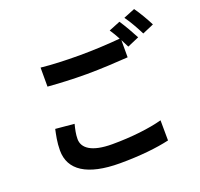

<svg xmlns="http://www.w3.org/2000/svg" viewBox="-152 -1034 1303 1251"><g transform="rotate(-20 500.0 -408.5)"><path d="M152 -307C144 -269 133 -221 133 -164C133 -28 246 48 473 48C612 48 731 35 817 15L816 -125C728 -101 602 -86 468 -86C325 -86 266 -132 266 -195C266 -228 273 -259 282 -295ZM705 -788C719 -768 734 -742 748 -716C672 -709 563 -703 468 -703C364 -703 272 -707 199 -715V-583C279 -577 365 -572 469 -572C563 -572 686 -579 755 -584V-703C765 -683 775 -664 783 -648L864 -683C845 -720 809 -783 784 -820ZM823 -833C851 -795 883 -737 904 -695L983 -729C966 -764 929 -828 902 -865Z"/></g></svg>

Font: Noto Sans CJK JP Bold
Style: Regular
Weight: 700
Designer: Ryoko NISHIZUKA (kana & ideographs); Paul D. Hunt (Latin, Greek & Cyrillic); Wenlong ZHANG (bopomofo); Sandoll Communica
Foundry: Adobe Systems Incorporated
Version: Version 1.004;PS 1.004;hotconv 1.0.82;makeotf.lib2.5.63406